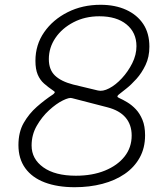

<svg xmlns="http://www.w3.org/2000/svg" viewBox="-20 -772 701 802"><path d="M400 -752Q461 -752 507 -731Q553 -710 578.5 -671.5Q604 -633 604 -577Q604 -534 588 -500.5Q572 -467 550 -442.5Q528 -418 507 -401.5Q486 -385 476 -377Q471 -373 470.5 -369.5Q470 -366 477 -363Q493 -356 512 -344.5Q531 -333 547.5 -315.5Q564 -298 575 -271.5Q586 -245 586 -207Q586 -154 563.5 -113.5Q541 -73 501 -45.5Q461 -18 407.5 -4Q354 10 292 10Q220 10 167 -10Q114 -30 85.5 -69.5Q57 -109 57 -166Q57 -220 79 -258.5Q101 -297 134 -326Q167 -355 202 -378Q207 -382 208.5 -385.5Q210 -389 203 -393Q181 -408 164 -423Q147 -438 137.5 -460.5Q128 -483 128 -518Q128 -585 164.5 -637.5Q201 -690 262.5 -721Q324 -752 400 -752ZM395 -704Q335 -704 287 -679Q239 -654 211.5 -613.5Q184 -573 184 -525Q184 -481 209.5 -456.5Q235 -432 285 -419L389 -394Q409 -389 436 -403Q463 -417 489 -445Q515 -473 532.5 -508Q550 -543 550 -579Q550 -636 508.5 -670Q467 -704 395 -704ZM297 -38Q366 -38 418.5 -59.5Q471 -81 500.5 -118.5Q530 -156 530 -206Q530 -251 504.5 -281Q479 -311 428 -324L281 -362Q270 -366 242.5 -352.5Q215 -339 185 -311.5Q155 -284 133.5 -246.5Q112 -209 112 -164Q112 -108 161 -73Q210 -38 297 -38Z"/></svg>

Font: Libre Franklin Thin ExtraLight
Style: Italic
Weight: 250
Italic angle: -8°
Version: Version 3.000